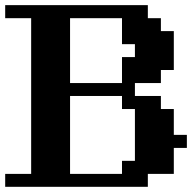

<svg xmlns="http://www.w3.org/2000/svg" viewBox="-20 -720 740 740"><path d="M700.2 -200.2V-149.9H649.9V-49.8H549.8V0H0V-49.8H100.1V-649.9H0V-700.2H549.8V-649.9H600.1V-600.1H649.9V-450.2H600.1V-399.9H500V-350.1H600.1V-299.8H649.9V-200.2ZM250 -399.9H450.2V-500H500V-549.8H450.2V-649.9H250ZM250 -49.8H450.2V-100.1H500V-299.8H450.2V-350.1H250Z"/></svg>

Font: Redaction 50
Style: Bold
Weight: 700
Designer: Jeremy Mickel / Forest Young
Foundry: MCKL
Version: Version 2.001;hotconv 1.0.113;makeotfexe 2.5.65598 DEVELOPME